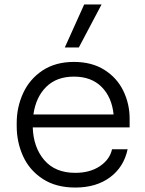

<svg xmlns="http://www.w3.org/2000/svg" viewBox="-20 -825 649 862"><path d="M55 -259V-273Q55 -344 84 -407Q113 -470 171 -508.5Q229 -547 312 -547Q392 -547 448.5 -511.5Q505 -476 533.5 -417.5Q562 -359 562 -292V-253H127Q130 -163 179 -106Q228 -49 318 -49Q384 -49 428.5 -79Q473 -109 483 -155H553Q536 -75 474 -29Q412 17 318 17Q231 17 171.5 -22Q112 -61 83.5 -124Q55 -187 55 -259ZM490 -311Q482 -389 436 -435Q390 -481 312 -481Q234 -481 187.5 -435Q141 -389 130 -311ZM358 -805H436L334 -612H271Z"/></svg>

Font: Sora-SIA Light
Style: Regular
Weight: 300
Designer: Jonathan Barnbrook, Julián Moncada
Foundry: Barnbrook Fonts
Version: Version 2.000